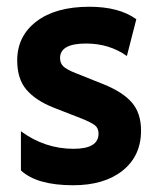

<svg xmlns="http://www.w3.org/2000/svg" viewBox="-20 -535 461 569"><path d="M384 -478 356 -369Q304 -406 235 -406Q158 -406 158 -363Q158 -348 167.5 -338.5Q177 -329 205 -318L285 -286Q343 -263 370.5 -231.5Q398 -200 398 -148Q398 -73 343.5 -29.5Q289 14 197 14Q89 14 42 -30V-146Q113 -94 198 -94Q272 -94 272 -139Q272 -155 261.5 -163.5Q251 -172 221 -184L139 -216Q86 -237 58.5 -269Q31 -301 31 -356Q31 -428 88 -471.5Q145 -515 245 -515Q333 -515 384 -478Z"/></svg>

Font: Techna Sans
Style: Regular
Weight: 400
Designer: Carl Enlund
Version: Version 1.003